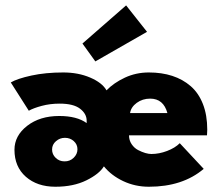

<svg xmlns="http://www.w3.org/2000/svg" viewBox="-20 -698 842 730"><path d="M342.5 -464.5 293.5 -532.5 459.5 -677.5 539 -577ZM190.5 12Q121.5 12 78.2 -26Q35 -64 35 -128.5Q35 -182 83.2 -219.5Q131.5 -257 205 -257Q272.5 -257 309.5 -230V-239Q309.5 -265.5 284.2 -284.8Q259 -304 207 -304Q170.5 -304 138.8 -295.5Q107 -287 89.5 -277L21 -384.5Q45.5 -399 99.5 -410.8Q153.5 -422.5 220.5 -422.5Q277.5 -422.5 323 -403Q368.5 -383.5 385 -354.5Q412.5 -383 454.8 -402.8Q497 -422.5 546 -422.5Q595 -422.5 635 -409.5Q675 -396.5 705 -370.5Q735 -344.5 751.5 -302.5Q768 -260.5 768 -205Q768 -202 767.5 -194Q767 -186 767 -183.5H470.5Q470.5 -164.5 480.5 -149.8Q490.5 -135 505 -127.5Q519.5 -120 532.5 -116.2Q545.5 -112.5 555.5 -112.5Q585 -112.5 615.2 -124Q645.5 -135.5 663.5 -153.5L754.5 -56Q674.5 12 546 12Q494 12 448.8 -9.2Q403.5 -30.5 375 -65.5Q357.5 -36.5 308.2 -12.2Q259 12 190.5 12ZM474.5 -268H616.5Q601.5 -323 551 -323Q522 -323 500 -307Q478 -291 474.5 -268ZM225 -84.5Q245.5 -84 260 -98Q274.5 -112 274.5 -130.5Q274.5 -149 260.5 -161.5Q246.5 -174 227 -174Q207.5 -174 192.8 -161.2Q178 -148.5 178 -129.5Q178 -111 191.8 -97.8Q205.5 -84.5 225 -84.5Z"/></svg>

Font: League Spartan ExtraBold
Style: Regular
Weight: 800
Foundry: The League of Moveable Type
Version: Version 2.002